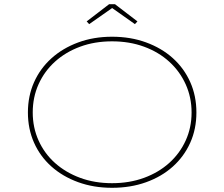

<svg xmlns="http://www.w3.org/2000/svg" viewBox="-20 -885 1068 915"><path d="M514 10Q426 10 352 -17Q278 -44 224.5 -92Q171 -140 142 -205.5Q113 -271 113 -349Q113 -427 142 -492.5Q171 -558 224.5 -606.5Q278 -655 352 -682.5Q426 -710 514 -710Q602 -710 676 -683Q750 -656 803.5 -608Q857 -560 886.5 -494Q916 -428 916 -349Q916 -270 886.5 -204.5Q857 -139 803.5 -91Q750 -43 676 -16.5Q602 10 514 10ZM514 -12Q597 -12 666.5 -37.5Q736 -63 786.5 -108.5Q837 -154 865 -215.5Q893 -277 893 -349Q893 -421 865 -483Q837 -545 786.5 -591Q736 -637 666.5 -662.5Q597 -688 514 -688Q431 -688 362 -662.5Q293 -637 242.5 -591.5Q192 -546 164 -484Q136 -422 136 -349Q136 -277 164 -215Q192 -153 242.5 -108Q293 -63 362 -37.5Q431 -12 514 -12ZM405 -770 393 -783 500 -865H528L635 -783L623 -770L507 -852H522Z"/></svg>

Font: Lexend Peta Thin
Style: Regular
Weight: 250
Version: Version 1.007